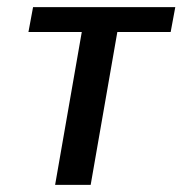

<svg xmlns="http://www.w3.org/2000/svg" viewBox="-20 -520 513 540"><path d="M135 0 210 -430H60L73 -500H473L460 -430H310L235 0Z"/></svg>

Font: Scada
Style: Italic
Weight: 400
Italic angle: -10°
Designer: Jovanny Lemonad
Foundry: Jovanny Lemonad
Version: Version 4.100;PS 004.100;hotconv 1.0.88;makeotf.lib2.5.64775